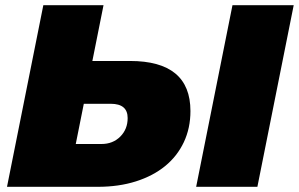

<svg xmlns="http://www.w3.org/2000/svg" viewBox="-20 -720 1152 740"><path d="M481 -485Q714 -485 714 -292Q714 -226 688.5 -172Q663 -118 616.5 -80Q570 -42 504 -21Q438 0 357 0H7L147 -700H379L336 -485ZM371 -165Q415 -165 443.5 -193.5Q472 -222 472 -265Q472 -320 407 -320H303L272 -165ZM876 -700H1112L972 0H736Z"/></svg>

Font: Argentum Sans Black
Style: Italic
Weight: 900
Italic angle: -11°
Designer: Julieta Ulanovsky (font), Cristiano Sobral (main changes and remaster)
Foundry: Julieta Ulanovsky (font), Cristiano Sobral (main changes and remaster)
Version: Version 2.007;June 15, 2022;FontCreator 14.0.0.2814 64-bit; 